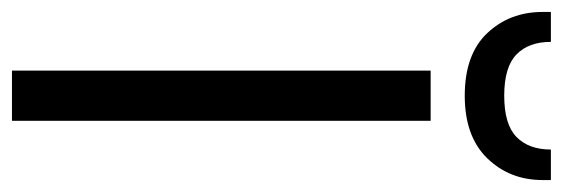

<svg xmlns="http://www.w3.org/2000/svg" viewBox="-353 -611 941 321"><g transform="rotate(90 117.5 -450.5)"><path d="M75 0V-700H159V0ZM117 -757Q48 -757 12.5 -794.5Q-23 -832 -23 -887V-901H27Q27 -864 48 -843.5Q69 -823 117 -823Q165 -823 186 -843.5Q207 -864 207 -901H258V-887Q258 -832 221.5 -794.5Q185 -757 117 -757Z"/></g></svg>

Font: DM Sans
Style: Regular
Weight: 400
Designer: Colophon Foundry, Jonny Pinhorn
Foundry: Colophon Foundry
Version: Version 4.004; ttfautohint (v1.8.4.7-5d5b)